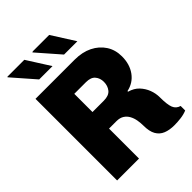

<svg xmlns="http://www.w3.org/2000/svg" viewBox="-257 -1014 1141 1141"><g transform="rotate(-45 313.5 -444.0)"><path d="M520 9Q479 9 449.5 -3Q420 -15 404 -43Q388 -71 388 -120Q388 -142 384 -165.5Q380 -189 369.5 -208.5Q359 -228 340.5 -240Q322 -252 293 -252H231V0H47V-686H376Q440 -686 487.5 -662.5Q535 -639 562 -597.5Q589 -556 589 -501Q589 -435 556 -389.5Q523 -344 466 -332V-327Q505 -316 528.5 -291Q552 -266 564 -234.5Q576 -203 576 -170Q576 -108 587 -81Q598 -54 627 -46V-8Q603 2 574.5 5.5Q546 9 520 9ZM231 -391H326Q369 -391 387.5 -414Q406 -437 406 -470Q406 -501 388 -522.5Q370 -544 329 -544H231ZM353 -752 229 -894 235 -897H373L465 -752ZM144 -752 20 -894 22 -897H164L256 -752Z"/></g></svg>

Font: Chivo Mono Medium ExtraBold
Style: Regular
Weight: 800
Monospace: yes
Version: Version 1.008